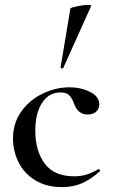

<svg xmlns="http://www.w3.org/2000/svg" viewBox="-20 -751 460 783"><path d="M33 -186Q33 -249 67 -296.5Q101 -344 154.5 -369.5Q208 -395 263 -395Q310 -395 347.5 -376Q385 -357 385 -325Q385 -308 372.5 -296Q360 -284 337 -284Q298 -284 282 -328Q273 -353 261.5 -363.5Q250 -374 226 -374Q179 -374 151.5 -331.5Q124 -289 124 -218Q124 -135 162.5 -83.5Q201 -32 283 -32Q310 -32 332.5 -39Q355 -46 381 -61H382Q385 -61 387.5 -58Q390 -55 388 -53Q351 -20 315 -4Q279 12 233 12Q168 12 122.5 -16.5Q77 -45 55 -90.5Q33 -136 33 -186ZM234 -472Q231 -472 228.5 -473.5Q226 -475 227 -476L267 -716Q268 -720 295 -725.5Q322 -731 340 -731Q353 -731 352 -727L238 -474Q238 -472 234 -472Z"/></svg>

Font: Cormorant Infant SemiBold
Style: Regular
Weight: 600
Designer: Christian Thalmann (Catharsis Fonts)
Foundry: Catharsis Fonts
Version: Version 4.000